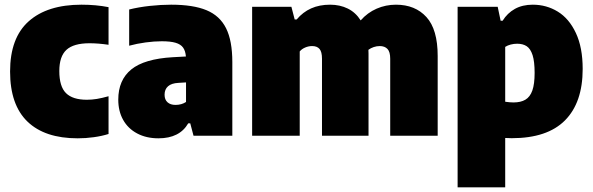

<svg xmlns="http://www.w3.org/2000/svg" viewBox="-20 -579 2529 819"><path d="M23 -274Q23 -417.5 102.5 -488.2Q182 -559 327.5 -559Q389.5 -559 443 -548.5V-388Q399 -394.5 362 -394.5Q294 -394.5 263.5 -366.5Q233 -338.5 233 -276Q233 -210 261.5 -181.8Q290 -153.5 350.5 -153.5Q371.5 -153.5 393 -157Q414.5 -160.5 443 -168.5V-7.5Q414.5 1.5 380.2 6.2Q346 11 311.5 11Q171 11 97 -60.5Q23 -132 23 -274Z M971 -314V0H805.5L791.5 -53H783Q746 11 656 11Q604 11 565 -9.8Q526 -30.5 505.2 -67.8Q484.5 -105 484.5 -154Q484.5 -237.5 540 -282.8Q595.5 -328 717.5 -335L773 -338Q771 -362 761 -376Q751 -390 729.2 -396.5Q707.5 -403 670 -403Q638 -403 601 -398Q564 -393 531 -384V-538.5Q571 -548.5 618.8 -553.8Q666.5 -559 710 -559Q804 -559 860.8 -535.5Q917.5 -512 944.2 -458.8Q971 -405.5 971 -314ZM773.5 -144V-227.5L741 -225.5Q711.5 -224 696.8 -211Q682 -198 682 -175Q682 -154 694.5 -142.8Q707 -131.5 728.5 -131.5Q754.5 -131.5 773.5 -144Z M1847 -340V0H1644.5V-328.5Q1644.5 -358 1632.8 -370.2Q1621 -382.5 1600 -382.5Q1586.5 -382.5 1574 -378.2Q1561.5 -374 1551.5 -366.5Q1552 -361 1552 -349.5V0H1353.5V-328.5Q1353.5 -358 1343 -370.2Q1332.5 -382.5 1311.5 -382.5Q1296 -382.5 1281.5 -376.2Q1267 -370 1258.5 -359.5V0H1055.5V-550H1223L1237 -496H1245.5Q1272 -527.5 1307.2 -543.2Q1342.5 -559 1388 -559Q1430 -559 1463.5 -542.5Q1497 -526 1518.5 -492Q1547.5 -525 1586.5 -542Q1625.5 -559 1669 -559Q1751 -559 1799 -506.2Q1847 -453.5 1847 -340Z M1932 -550H2103L2115.5 -490.5H2124Q2144 -523 2176.2 -541Q2208.5 -559 2252.5 -559Q2311 -559 2359.2 -529.5Q2407.5 -500 2436.5 -438.2Q2465.5 -376.5 2465.5 -285Q2465.5 -141.5 2390 -65.5Q2314.5 10.5 2162.5 10.5Q2152 10.5 2135 9.5V220H1932ZM2260.5 -268Q2260.5 -316.5 2251.8 -343.8Q2243 -371 2226.8 -381.8Q2210.5 -392.5 2186 -392.5Q2172 -392.5 2158.5 -389Q2145 -385.5 2135 -379V-145Q2156 -142 2170 -142Q2201.5 -142 2221.2 -153.8Q2241 -165.5 2250.8 -193Q2260.5 -220.5 2260.5 -268Z"/></svg>

Font: Encode Sans SemiCondensed Black
Style: Regular
Weight: 900
Width: 4
Designer: Multiple Designers
Foundry: Impallari Type
Version: Version 2.000